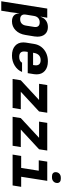

<svg xmlns="http://www.w3.org/2000/svg" viewBox="1004 -1816 985 3047"><g transform="rotate(90 1496.5 -292.5)"><path d="M555 -394Q555 -368 551 -345L528 -205Q513 -107 454 -48.5Q395 10 312 10Q252 10 219.5 -20Q187 -50 186 -105H184L167 30L143 180H-7L109 -550H254L237 -445H240Q258 -500 300.5 -530Q343 -560 402 -560Q474 -560 514.5 -515.5Q555 -471 555 -394ZM400 -340Q402 -356 402 -361Q402 -395 383 -412.5Q364 -430 327 -430Q286 -430 259.5 -406.5Q233 -383 226 -340L205 -210Q203 -196 203 -189Q203 -156 222.5 -138Q242 -120 278 -120Q320 -120 346 -143.5Q372 -167 379 -210Z M1153 -381Q1153 -361 1150 -340L1134 -240H797L792 -210Q790 -200 790 -182Q790 -105 876 -105Q911 -105 934.5 -117Q958 -129 968 -150H1115Q1086 -78 1015 -34Q944 10 855 10Q757 10 701.5 -38.5Q646 -87 646 -170Q646 -189 649 -210L670 -340Q680 -406 718 -455.5Q756 -505 814.5 -532.5Q873 -560 946 -560Q1043 -560 1098 -511.5Q1153 -463 1153 -381ZM810 -325H1005L1007 -340Q1010 -355 1010 -369Q1010 -445 927 -445Q879 -445 850 -418Q821 -391 813 -340Z M1686 0H1226L1247 -130L1560 -420H1303L1323 -550H1762L1742 -420L1429 -130H1707Z M2286 0H1826L1847 -130L2160 -420H1903L1923 -550H2362L2342 -420L2029 -130H2307Z M2770 -625Q2740 -625 2722.5 -640.5Q2705 -656 2705 -682Q2705 -719 2729.5 -742Q2754 -765 2792 -765H2812Q2842 -765 2859.5 -749.5Q2877 -734 2877 -708Q2877 -671 2852 -648Q2827 -625 2789 -625ZM2916 0H2426L2448 -136H2638L2682 -415H2517L2538 -550H2843L2778 -136H2938Z"/></g></svg>

Font: JetBrains Mono Extra Bold
Style: Italic
Weight: 800
Italic angle: -9°
Monospace: yes
Designer: Philipp Nurullin, Konstantin Bulenkov
Foundry: JetBrains
Version: 2.002